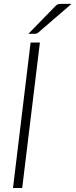

<svg xmlns="http://www.w3.org/2000/svg" viewBox="-20 -940 378 960"><path d="M45 0ZM45 0 133 -727.5H179.5L91 0ZM337.5 -920.5 171 -777Q166 -773 162 -772Q158 -771 152 -771H122L257 -909.5Q263.5 -916.5 269.2 -918.5Q275 -920.5 286 -920.5Z"/></svg>

Font: Lato Light
Style: Italic
Weight: 300
Italic angle: -7°
Designer: Lukasz Dziedzic
Foundry: tyPoland Lukasz Dziedzic
Version: Version 2.007; 2014-02-27